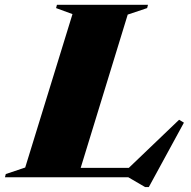

<svg xmlns="http://www.w3.org/2000/svg" viewBox="-76 -735 791 796"><path d="M453.5 -674.5 258.5 -39H458L666.5 -238.5L686.5 -226.5L541 40.5H525.5L456 0H-55.5L-52 -13.5L28.5 -40.5L224.5 -676.5L156.5 -701.5L160 -715H537.5L534 -701.5Z"/></svg>

Font: Newsreader Display ExtraBold
Style: Italic
Weight: 800
Italic angle: -17°
Designer: Hugues Gentile
Foundry: Production Type
Version: Version 1.001